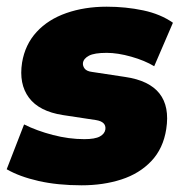

<svg xmlns="http://www.w3.org/2000/svg" viewBox="-20 -542 549 574"><path d="M224 12Q152 12 95 -1Q38 -14 0 -36L52 -170Q90 -151 138 -138.5Q186 -126 232 -126Q264 -126 278.5 -134Q293 -142 295 -155Q298 -178 267 -183L168 -198Q97 -209 66.5 -250Q36 -291 46 -355Q55 -409 89.5 -446.5Q124 -484 178.5 -503Q233 -522 299 -522Q356 -522 408 -511Q460 -500 497 -474L441 -344Q413 -361 372.5 -372.5Q332 -384 299 -384Q262 -384 246 -375.5Q230 -367 228 -354Q227 -345 233 -337Q239 -329 255 -327L354 -312Q498 -291 477 -156Q468 -98 432.5 -60.5Q397 -23 343 -5.5Q289 12 224 12Z"/></svg>

Font: Winston Black
Style: Italic
Weight: 900
Italic angle: -9°
Designer: Original fonts by Vernon Adams / Changes by Cristiano Sobral
Foundry: VOriginal fonts by Vernon Adams / Changes by Cristiano Sobral
Version: Version 2.503;July 17, 2020;FontCreator 13.0.0.2655 64-bit